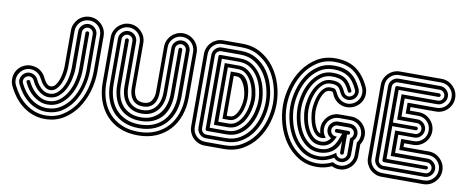

<svg xmlns="http://www.w3.org/2000/svg" viewBox="-71 -1023 3572 1477"><g transform="rotate(10 1715.5 -284.0)"><path d="M406 -567Q406 -593 416 -616Q426 -639 443 -656.5Q460 -674 483.5 -684Q507 -694 533 -694Q560 -694 583 -684Q606 -674 623.5 -656.5Q641 -639 651 -616Q661 -593 661 -567V-284Q661 -209 638.5 -133Q616 -57 573.5 3.5Q531 64 468.5 102Q406 140 326 140Q276 140 232.5 124.5Q189 109 152.5 81.5Q116 54 87 16Q58 -22 37 -66Q26 -90 25 -115Q24 -140 32 -163Q40 -186 57 -205Q74 -224 98 -235Q122 -246 147 -246.5Q172 -247 195 -239Q218 -231 237 -214Q256 -197 267 -173Q271 -165 276.5 -155Q282 -145 289.5 -136Q297 -127 306 -121Q315 -115 326 -115Q348 -115 363 -134Q378 -153 387.5 -179.5Q397 -206 401.5 -235Q406 -264 406 -284ZM633 -567Q633 -609 604 -637.5Q575 -666 533 -666Q513 -666 495 -658.5Q477 -651 463.5 -637.5Q450 -624 442 -606Q434 -588 434 -567V-284Q434 -258 428 -223.5Q422 -189 409 -158.5Q396 -128 375.5 -107Q355 -86 326 -86Q311 -86 297.5 -93.5Q284 -101 273.5 -112Q263 -123 255 -136.5Q247 -150 241 -161Q232 -180 217.5 -193Q203 -206 185 -212.5Q167 -219 147.5 -218.5Q128 -218 110 -209Q92 -200 79 -185.5Q66 -171 59 -153Q52 -135 52.5 -115.5Q53 -96 62 -78Q81 -38 107.5 -3Q134 32 168 57.5Q202 83 241.5 97.5Q281 112 326 112Q400 112 457.5 76Q515 40 554 -17Q593 -74 613 -144.5Q633 -215 633 -284ZM462 -567Q462 -596 483 -617Q504 -638 533 -638Q562 -638 583 -617Q604 -596 604 -567V-284Q604 -221 586 -155.5Q568 -90 533 -36.5Q498 17 446 50.5Q394 84 326 84Q286 84 250 70.5Q214 57 183.5 33Q153 9 129 -22.5Q105 -54 88 -90Q75 -116 85.5 -143.5Q96 -171 122 -184Q148 -196 175.5 -186Q203 -176 216 -149Q223 -133 234 -117Q245 -101 258.5 -88Q272 -75 289 -66.5Q306 -58 326 -58Q362 -58 388 -81Q414 -104 430.5 -138.5Q447 -173 454.5 -212Q462 -251 462 -284ZM576 -567Q576 -584 563.5 -596.5Q551 -609 533 -609Q516 -609 503.5 -596.5Q491 -584 491 -567V-284Q491 -245 481 -200.5Q471 -156 451 -118Q431 -80 400 -55Q369 -30 326 -30Q302 -30 281 -39.5Q260 -49 242.5 -64.5Q225 -80 212 -99Q199 -118 190 -138Q182 -154 166 -160Q150 -166 134 -158Q118 -150 112 -134Q106 -118 113 -102Q129 -69 151 -40Q173 -11 200 10Q227 31 259 43Q291 55 326 55Q388 55 435 23.5Q482 -8 513.5 -57Q545 -106 561 -166.5Q577 -227 577 -284ZM548 -284Q548 -233 534.5 -178Q521 -123 493 -77.5Q465 -32 423.5 -2.5Q382 27 326 27Q294 27 266 15.5Q238 4 214 -15Q190 -34 171 -59.5Q152 -85 139 -114Q134 -127 146 -132Q158 -139 165 -126Q176 -103 192 -80.5Q208 -58 228 -40.5Q248 -23 272.5 -12Q297 -1 326 -1Q375 -1 411.5 -28.5Q448 -56 472 -97.5Q496 -139 508 -189Q520 -239 520 -284L519 -567Q519 -573 523.5 -577Q528 -581 533 -581Q539 -581 543.5 -577Q548 -573 548 -567Z M1052 -115Q1095 -115 1114 -144.5Q1133 -174 1133 -214V-215V-567Q1133 -593 1143 -616Q1153 -639 1170.5 -656.5Q1188 -674 1211 -684Q1234 -694 1261 -694Q1287 -694 1310 -684Q1333 -674 1350.5 -656.5Q1368 -639 1378 -616Q1388 -593 1388 -567V-214Q1388 -139 1365.5 -74Q1343 -9 1300 38.5Q1257 86 1194.5 113Q1132 140 1052 140Q971 140 908.5 113Q846 86 803.5 38.5Q761 -9 738.5 -73.5Q716 -138 716 -214V-567Q716 -593 726 -616Q736 -639 753.5 -656.5Q771 -674 794 -684Q817 -694 844 -694Q870 -694 893 -684Q916 -674 933.5 -656.5Q951 -639 961 -616Q971 -593 971 -567V-214Q971 -173 989 -144Q1007 -115 1052 -115ZM1161 -214Q1161 -188 1155 -164.5Q1149 -141 1136 -123.5Q1123 -106 1102 -96Q1081 -86 1052 -86Q1022 -86 1001.5 -96Q981 -106 968 -123.5Q955 -141 949 -164Q943 -187 943 -214V-567Q943 -588 935 -606Q927 -624 913.5 -637.5Q900 -651 882 -658.5Q864 -666 844 -666Q802 -666 773 -637.5Q744 -609 744 -567V-214Q744 -144 764 -84.5Q784 -25 823 18.5Q862 62 919.5 87Q977 112 1052 112Q1126 112 1183.5 87Q1241 62 1280 18.5Q1319 -25 1339.5 -85Q1360 -145 1360 -214V-215V-567Q1360 -588 1352 -606Q1344 -624 1330.5 -637.5Q1317 -651 1299 -658.5Q1281 -666 1261 -666Q1219 -666 1190 -637.5Q1161 -609 1161 -567ZM1052 -58Q1089 -58 1115.5 -72Q1142 -86 1158.5 -108.5Q1175 -131 1182.5 -159Q1190 -187 1190 -214V-567Q1190 -596 1211 -617Q1232 -638 1261 -638Q1290 -638 1311 -617Q1332 -596 1332 -567V-214Q1332 -151 1314 -96.5Q1296 -42 1260.5 -2Q1225 38 1172.5 61Q1120 84 1052 84Q984 84 931.5 61.5Q879 39 844 -1Q809 -41 791 -95.5Q773 -150 773 -214V-567Q773 -596 794 -617Q815 -638 844 -638Q873 -638 894 -617Q915 -596 915 -567V-214Q915 -181 923 -152.5Q931 -124 947.5 -103Q964 -82 990 -70Q1016 -58 1052 -58ZM1218 -214Q1218 -180 1208.5 -147Q1199 -114 1179 -88Q1159 -62 1127.5 -46Q1096 -30 1052 -30Q1009 -30 977.5 -45Q946 -60 926 -85Q906 -110 896 -143.5Q886 -177 886 -214V-215V-567Q886 -584 873.5 -596.5Q861 -609 844 -609Q826 -609 813.5 -596.5Q801 -584 801 -567V-214Q801 -157 817 -107.5Q833 -58 864.5 -22Q896 14 943 34.5Q990 55 1052 55Q1114 55 1161 34.5Q1208 14 1239.5 -22Q1271 -58 1287 -107.5Q1303 -157 1303 -214V-215V-567Q1303 -584 1290.5 -596.5Q1278 -609 1261 -609Q1243 -609 1230.5 -596.5Q1218 -584 1218 -567ZM829 -567Q829 -573 833.5 -577Q838 -581 844 -581Q849 -581 853.5 -577Q858 -573 858 -567V-214Q858 -169 869.5 -130Q881 -91 905 -62.5Q929 -34 965.5 -17.5Q1002 -1 1052 -1Q1103 -1 1140 -20Q1177 -39 1200.5 -69.5Q1224 -100 1235 -138Q1246 -176 1246 -214V-567Q1246 -573 1250.5 -577Q1255 -581 1261 -581Q1266 -581 1270.5 -577Q1275 -573 1275 -567V-214Q1275 -163 1261 -118.5Q1247 -74 1219.5 -42Q1192 -10 1150 8.5Q1108 27 1052 27Q996 27 954 8.5Q912 -10 884.5 -42Q857 -74 843 -118.5Q829 -163 829 -214Z M1573 128Q1546 128 1523 118Q1500 108 1482.5 90.5Q1465 73 1455 50Q1445 27 1445 0V-567Q1445 -593 1455 -616Q1465 -639 1482.5 -656.5Q1500 -674 1523 -684Q1546 -694 1573 -694H1723Q1804 -694 1867.5 -658Q1931 -622 1974 -564Q2017 -506 2039.5 -432.5Q2062 -359 2062 -284Q2062 -209 2039.5 -135Q2017 -61 1974 -2.5Q1931 56 1867.5 92Q1804 128 1723 128ZM1573 -666Q1531 -666 1502 -637.5Q1473 -609 1473 -567V0Q1473 42 1502 70.5Q1531 99 1573 99H1723Q1798 99 1856 65Q1914 31 1953.5 -23.5Q1993 -78 2013.5 -146.5Q2034 -215 2034 -284Q2034 -353 2013.5 -421.5Q1993 -490 1953.5 -544Q1914 -598 1856 -632Q1798 -666 1723 -666ZM1723 -638Q1792 -638 1845 -606.5Q1898 -575 1933.5 -524.5Q1969 -474 1987 -410.5Q2005 -347 2005 -284Q2005 -221 1987 -157.5Q1969 -94 1933.5 -43Q1898 8 1845 39.5Q1792 71 1723 71H1573Q1544 71 1523 50Q1502 29 1502 0V-567Q1502 -596 1523 -617Q1544 -638 1573 -638ZM1573 -609Q1555 -609 1542.5 -596.5Q1530 -584 1530 -567V0Q1530 18 1542.5 30.5Q1555 43 1573 43H1723Q1786 43 1833.5 13.5Q1881 -16 1913 -63Q1945 -110 1961 -168.5Q1977 -227 1977 -284Q1977 -336 1962 -393Q1947 -450 1915.5 -498Q1884 -546 1836 -577.5Q1788 -609 1723 -609ZM1723 -580Q1782 -580 1824.5 -551Q1867 -522 1894.5 -478Q1922 -434 1935 -382Q1948 -330 1948 -284Q1948 -233 1934 -180Q1920 -127 1892.5 -84Q1865 -41 1822.5 -13.5Q1780 14 1723 14H1575Q1558 14 1558 0V-567Q1558 -574 1562.5 -577Q1567 -580 1572 -580ZM1587 -553V-14H1723Q1775 -14 1812.5 -42Q1850 -70 1874 -111Q1898 -152 1909 -199Q1920 -246 1920 -284Q1920 -327 1908.5 -374.5Q1897 -422 1872.5 -462Q1848 -502 1811 -527.5Q1774 -553 1723 -553ZM1723 -524Q1767 -524 1799 -500.5Q1831 -477 1851.5 -441Q1872 -405 1882 -363Q1892 -321 1892 -284Q1892 -250 1882.5 -208Q1873 -166 1853 -129Q1833 -92 1800.5 -67Q1768 -42 1723 -42H1615V-524ZM1644 -71H1723Q1761 -71 1788 -94Q1815 -117 1831.5 -150.5Q1848 -184 1855.5 -220.5Q1863 -257 1863 -284Q1863 -314 1855 -350.5Q1847 -387 1830 -419.5Q1813 -452 1786.5 -474Q1760 -496 1723 -496H1644ZM1723 -468Q1758 -468 1780 -448Q1802 -428 1814 -399.5Q1826 -371 1830.5 -339.5Q1835 -308 1835 -284Q1835 -258 1829 -225.5Q1823 -193 1809.5 -165Q1796 -137 1774.5 -118Q1753 -99 1723 -99H1672V-468ZM1700 -127H1723Q1746 -127 1762 -144Q1778 -161 1788 -185.5Q1798 -210 1802.5 -237Q1807 -264 1807 -284Q1807 -301 1802 -327.5Q1797 -354 1786.5 -378.5Q1776 -403 1760.5 -421Q1745 -439 1723 -439H1700Z M2367 -284Q2367 -266 2370.5 -240Q2374 -214 2382 -189Q2390 -164 2402.5 -144Q2415 -124 2433 -118Q2430 -128 2428 -139Q2426 -150 2426 -161Q2426 -187 2436 -210Q2446 -233 2463 -250.5Q2480 -268 2503.5 -278Q2527 -288 2553 -288H2644Q2670 -288 2693.5 -278Q2717 -268 2734.5 -250.5Q2752 -233 2762 -210Q2772 -187 2772 -161Q2772 -122 2750 -89V0Q2750 26 2740 49.5Q2730 73 2712.5 90.5Q2695 108 2672 118Q2649 128 2623 128Q2591 128 2565 114Q2511 140 2448 140Q2368 140 2305.5 102Q2243 64 2200 3.5Q2157 -57 2134.5 -133Q2112 -209 2112 -284Q2112 -359 2134.5 -435Q2157 -511 2200 -571.5Q2243 -632 2305.5 -670Q2368 -708 2448 -708Q2546 -708 2609 -664.5Q2672 -621 2713 -534Q2724 -510 2725 -484.5Q2726 -459 2717.5 -436Q2709 -413 2692 -394.5Q2675 -376 2651 -365Q2627 -354 2601.5 -353Q2576 -352 2553 -360.5Q2530 -369 2511.5 -386Q2493 -403 2482 -427Q2478 -436 2476 -441Q2474 -446 2471 -449Q2468 -452 2463 -452.5Q2458 -453 2448 -453Q2426 -453 2410.5 -434Q2395 -415 2385.5 -388.5Q2376 -362 2371.5 -333Q2367 -304 2367 -284ZM2448 -86Q2419 -86 2398 -107Q2377 -128 2364 -158.5Q2351 -189 2345 -223.5Q2339 -258 2339 -284Q2339 -310 2345 -344Q2351 -378 2364 -408.5Q2377 -439 2398 -460Q2419 -481 2448 -481Q2463 -481 2471.5 -479.5Q2480 -478 2486 -473.5Q2492 -469 2496.5 -460.5Q2501 -452 2508 -439Q2517 -420 2531.5 -407Q2546 -394 2563.5 -387Q2581 -380 2600.5 -380.5Q2620 -381 2639 -390Q2658 -399 2671 -413.5Q2684 -428 2690.5 -446Q2697 -464 2696.5 -483.5Q2696 -503 2687 -522Q2650 -602 2594 -641Q2538 -680 2448 -680Q2374 -680 2316.5 -644Q2259 -608 2220 -551Q2181 -494 2161 -423.5Q2141 -353 2141 -284Q2141 -215 2161 -144.5Q2181 -74 2220 -17Q2259 40 2316.5 76Q2374 112 2448 112Q2480 112 2510 104Q2540 96 2567 82Q2579 90 2593 94.5Q2607 99 2623 99Q2643 99 2661 91.5Q2679 84 2692.5 70.5Q2706 57 2714 39Q2722 21 2722 0V-99Q2743 -126 2743 -161Q2743 -181 2735.5 -199Q2728 -217 2714.5 -230.5Q2701 -244 2683 -252Q2665 -260 2644 -260H2553Q2532 -260 2514 -252Q2496 -244 2482.5 -230.5Q2469 -217 2461.5 -199Q2454 -181 2454 -161Q2454 -121 2480 -93Q2467 -86 2448 -86ZM2448 -58Q2475 -58 2492 -69Q2509 -80 2521 -97Q2504 -105 2493 -122.5Q2482 -140 2482 -161Q2482 -190 2503 -211Q2524 -232 2553 -232H2644Q2673 -232 2694 -211Q2715 -190 2715 -161Q2715 -132 2694 -111V0Q2694 29 2673 50Q2652 71 2623 71Q2591 71 2570 47Q2543 64 2512.5 74Q2482 84 2448 84Q2380 84 2327.5 50.5Q2275 17 2240 -36.5Q2205 -90 2187 -155.5Q2169 -221 2169 -284Q2169 -347 2187 -412.5Q2205 -478 2240 -531Q2275 -584 2327.5 -617.5Q2380 -651 2448 -651Q2489 -651 2521 -642.5Q2553 -634 2578.5 -617Q2604 -600 2624.5 -573Q2645 -546 2662 -510Q2674 -483 2664 -455.5Q2654 -428 2627 -416Q2601 -404 2573.5 -414Q2546 -424 2533 -451Q2525 -468 2518 -479.5Q2511 -491 2501.5 -497.5Q2492 -504 2479.5 -507Q2467 -510 2448 -510Q2412 -510 2386 -487Q2360 -464 2343.5 -429.5Q2327 -395 2319 -356Q2311 -317 2311 -284Q2311 -251 2319 -212Q2327 -173 2343.5 -138.5Q2360 -104 2386 -81Q2412 -58 2448 -58ZM2562 -117Q2555 -100 2546 -84.5Q2537 -69 2523.5 -56.5Q2510 -44 2491.5 -36.5Q2473 -29 2448 -29Q2405 -29 2374 -54Q2343 -79 2322.5 -117Q2302 -155 2292 -199.5Q2282 -244 2282 -283Q2282 -322 2292 -366.5Q2302 -411 2322.5 -449Q2343 -487 2374.5 -512Q2406 -537 2448 -537Q2472 -537 2488.5 -533Q2505 -529 2517.5 -520Q2530 -511 2539.5 -496.5Q2549 -482 2559 -461Q2567 -445 2583 -439Q2599 -433 2615 -441Q2632 -449 2638 -465Q2644 -481 2636 -497Q2621 -530 2603.5 -553.5Q2586 -577 2563.5 -592Q2541 -607 2513 -614.5Q2485 -622 2448 -622Q2386 -622 2339 -590.5Q2292 -559 2260.5 -510Q2229 -461 2213 -400.5Q2197 -340 2197 -283Q2197 -226 2213 -165.5Q2229 -105 2260.5 -56Q2292 -7 2339 24.5Q2386 56 2448 56Q2485 56 2518 42.5Q2551 29 2580 6Q2582 22 2594 33Q2606 44 2623 44Q2640 44 2652.5 31.5Q2665 19 2665 1V-122Q2675 -127 2681 -137Q2687 -147 2687 -160Q2687 -177 2674.5 -189.5Q2662 -202 2644 -202H2553Q2536 -202 2523.5 -189.5Q2511 -177 2511 -160Q2511 -142 2523.5 -129.5Q2536 -117 2553 -117ZM2553 -146Q2547 -146 2543 -150.5Q2539 -155 2539 -161Q2539 -166 2543 -170.5Q2547 -175 2553 -175H2644Q2650 -175 2654 -170.5Q2658 -166 2658 -161Q2658 -155 2654 -150.5Q2650 -146 2644 -146H2637V0Q2637 6 2632.5 10Q2628 14 2623 14Q2617 14 2612.5 10Q2608 6 2608 0V-90Q2598 -57 2581 -34.5Q2564 -12 2542.5 1.5Q2521 15 2497 21Q2473 27 2448 27Q2392 27 2350.5 -2.5Q2309 -32 2281 -77.5Q2253 -123 2239.5 -178Q2226 -233 2226 -284Q2226 -335 2239.5 -390Q2253 -445 2281 -490.5Q2309 -536 2350.5 -565.5Q2392 -595 2448 -595Q2481 -595 2505 -589Q2529 -583 2548 -570Q2567 -557 2581.5 -536Q2596 -515 2610 -486Q2617 -474 2603 -467Q2590 -462 2585 -474Q2562 -525 2533 -545.5Q2504 -566 2448 -566Q2399 -566 2362.5 -539Q2326 -512 2302 -470Q2278 -428 2266 -378.5Q2254 -329 2254 -284Q2254 -239 2266 -189Q2278 -139 2302 -97.5Q2326 -56 2362.5 -28.5Q2399 -1 2448 -1Q2491 -1 2517 -17Q2543 -33 2558.5 -55.5Q2574 -78 2582.5 -103Q2591 -128 2599 -146Z M2954 128Q2927 128 2904 118Q2881 108 2863.5 90.5Q2846 73 2836 50Q2826 27 2826 0V-567Q2826 -593 2836 -616Q2846 -639 2863.5 -656.5Q2881 -674 2904 -684Q2927 -694 2954 -694H3279Q3306 -694 3329 -684Q3352 -674 3369.5 -656.5Q3387 -639 3397 -616Q3407 -593 3407 -567Q3407 -540 3397 -517Q3387 -494 3369.5 -476.5Q3352 -459 3329 -449Q3306 -439 3279 -439H3081V-411H3150Q3177 -411 3200 -401Q3223 -391 3240.5 -373.5Q3258 -356 3268 -333Q3278 -310 3278 -284Q3278 -257 3268 -234Q3258 -211 3240.5 -193.5Q3223 -176 3200 -166Q3177 -156 3150 -156H3081V-127H3279Q3306 -127 3329 -117Q3352 -107 3369.5 -89.5Q3387 -72 3397 -49Q3407 -26 3407 0Q3407 27 3397 50Q3387 73 3369.5 90.5Q3352 108 3329 118Q3306 128 3279 128ZM3279 -468Q3321 -468 3350 -496.5Q3379 -525 3379 -567Q3379 -609 3350 -637.5Q3321 -666 3279 -666H2954Q2912 -666 2883 -637.5Q2854 -609 2854 -567V0Q2854 42 2883 70.5Q2912 99 2954 99H3279Q3321 99 3350 70.5Q3379 42 3379 0Q3379 -42 3350 -70.5Q3321 -99 3279 -99H3053V-185H3150Q3192 -185 3221 -213.5Q3250 -242 3250 -284Q3250 -326 3221 -354.5Q3192 -383 3150 -383H3053V-468ZM2954 71Q2925 71 2904 50Q2883 29 2883 0V-567Q2883 -596 2904 -617Q2925 -638 2954 -638H3279Q3308 -638 3329 -617Q3350 -596 3350 -567Q3350 -538 3329 -517Q3308 -496 3279 -496H3025V-355H3150Q3179 -355 3200 -334Q3221 -313 3221 -284Q3221 -255 3200 -234Q3179 -213 3150 -213H3025V-71H3279Q3308 -71 3329 -50Q3350 -29 3350 0Q3350 29 3329 50Q3308 71 3279 71ZM3279 -524Q3297 -524 3309.5 -536.5Q3322 -549 3322 -567Q3322 -584 3309.5 -596.5Q3297 -609 3279 -609H2954Q2936 -609 2923.5 -596.5Q2911 -584 2911 -567V0Q2911 18 2923.5 30.5Q2936 43 2954 43H3279Q3297 43 3309.5 30.5Q3322 18 3322 0Q3322 -17 3309.5 -29.5Q3297 -42 3279 -42H2996V-241H3150Q3168 -241 3180.5 -253.5Q3193 -266 3193 -284Q3193 -301 3180.5 -313.5Q3168 -326 3150 -326H2996V-524ZM2939 -567Q2939 -574 2943.5 -577Q2948 -580 2953 -580L3279 -581Q3285 -581 3289.5 -577Q3294 -573 3294 -567Q3294 -561 3289.5 -557Q3285 -553 3279 -553H2968V-298H3150Q3156 -298 3160.5 -294Q3165 -290 3165 -284Q3165 -278 3160.5 -274Q3156 -270 3150 -270H2968V-14H3279Q3285 -14 3289.5 -10Q3294 -6 3294 0Q3294 6 3289.5 10Q3285 14 3279 14H2956Q2939 14 2939 0Z"/></g></svg>

Font: Zschusch
Style: Regular
Weight: 400
Designer: Peter Wiegel
Foundry: Peter Wiegel